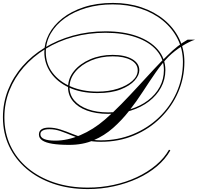

<svg xmlns="http://www.w3.org/2000/svg" viewBox="-131 -947 1353 1312"><path d="M639 -572Q722 -572 771.5 -543.5Q821 -515 821 -467Q821 -433 789 -397Q757 -361 693.5 -336Q630 -311 535 -311Q422 -311 340.5 -349Q259 -387 215.5 -450.5Q172 -514 172 -590Q172 -654 203.5 -714Q235 -774 295.5 -822Q356 -870 443 -898.5Q530 -927 641 -927Q746 -927 835 -897Q924 -867 990 -812.5Q1056 -758 1092.5 -684.5Q1129 -611 1129 -524Q1129 -415 1086.5 -317Q1044 -219 967 -142.5Q890 -66 786 -22Q682 22 558 22Q498 22 450 9Q402 -4 361 -21Q320 -38 283 -51Q246 -64 207 -64Q178 -64 161.5 -55.5Q145 -47 145 -30Q145 14 247 14Q330 14 418 -23.5Q506 -61 585 -129Q641 -177 698.5 -236Q756 -295 812.5 -356.5Q869 -418 920 -473Q971 -528 1013 -568Q1048 -603 1082.5 -630Q1117 -657 1151 -676H1202Q1164 -664 1113 -632Q1062 -600 1021 -560Q976 -514 933 -452Q890 -390 846 -322Q802 -254 751.5 -189.5Q701 -125 641.5 -72.5Q582 -20 508.5 11.5Q435 43 343 43Q273 43 227 35.5Q181 28 158 12.5Q135 -3 135 -28Q135 -51 152.5 -63Q170 -75 203 -75Q242 -75 282 -62Q322 -49 364.5 -31.5Q407 -14 455 -1Q503 12 558 12Q675 12 776.5 -29.5Q878 -71 955 -144.5Q1032 -218 1075.5 -315Q1119 -412 1119 -524Q1119 -609 1083 -681Q1047 -753 982.5 -806Q918 -859 830.5 -888Q743 -917 639 -917Q542 -917 458.5 -892.5Q375 -868 313 -823.5Q251 -779 216.5 -719.5Q182 -660 182 -590Q182 -511 227.5 -450.5Q273 -390 353 -355.5Q433 -321 536 -321Q612 -321 674 -341Q736 -361 773 -394Q810 -427 810 -467Q810 -511 763.5 -536.5Q717 -562 639 -562Q558 -562 491 -533.5Q424 -505 384 -457Q344 -409 344 -350Q344 -299 377 -260.5Q410 -222 469.5 -200.5Q529 -179 608 -179Q690 -179 759.5 -200.5Q829 -222 880.5 -261Q932 -300 960.5 -353Q989 -406 989 -468Q989 -545 939.5 -602.5Q890 -660 800 -691.5Q710 -723 590 -723Q474 -723 370 -694.5Q266 -666 180 -613Q94 -560 31 -488Q-32 -416 -66.5 -329Q-101 -242 -101 -145Q-101 -39 -59.5 49Q-18 137 58.5 201Q135 265 239.5 300Q344 335 469 335Q560 335 645.5 316.5Q731 298 804.5 263.5Q878 229 934.5 181.5Q991 134 1024 76L1033 81Q999 141 941.5 189.5Q884 238 809 272.5Q734 307 647.5 326Q561 345 469 345Q341 345 235 309Q129 273 51.5 207.5Q-26 142 -68.5 52.5Q-111 -37 -111 -145Q-111 -244 -76 -332.5Q-41 -421 22.5 -494Q86 -567 173.5 -620.5Q261 -674 366.5 -703.5Q472 -733 590 -733Q714 -733 805.5 -700Q897 -667 948 -607.5Q999 -548 999 -468Q999 -404 969.5 -349.5Q940 -295 887.5 -254.5Q835 -214 763.5 -191.5Q692 -169 608 -169Q525 -169 463.5 -191.5Q402 -214 368 -255Q334 -296 334 -350Q334 -412 375 -462Q416 -512 485.5 -542Q555 -572 639 -572Z"/></svg>

Font: Ballet
Style: Regular
Weight: 400
Designer: Maximiliano R. Sproviero
Foundry: Omnibus-Type
Version: Version 1.100